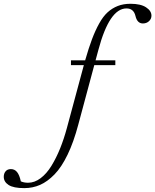

<svg xmlns="http://www.w3.org/2000/svg" viewBox="-303 -745 817 1010"><path d="M-175.3 244.6Q-232.4 244.6 -257.8 228Q-283.2 211.4 -283.2 185.1Q-283.2 167.5 -273.4 156Q-263.7 144.5 -245.6 144.5Q-226.1 144.5 -213.4 159.9Q-200.7 175.3 -193.4 209Q-177.2 216.3 -155.3 216.3Q-121.1 216.3 -89.4 192.4Q-57.6 168.5 -32.2 127Q-6.8 85.4 13.2 35.9Q33.2 -13.7 48.8 -71.3L136.7 -397.5Q136.7 -397.9 137.2 -399.7Q137.7 -401.4 138.2 -402.3H70.3V-427.7H145Q163.6 -492.7 180.9 -538.6Q198.2 -584.5 218.8 -621.6Q239.3 -658.7 263.2 -680.4Q287.1 -702.1 316.7 -713.6Q346.2 -725.1 383.3 -725.1Q437 -725.1 465.3 -706.5Q493.7 -688 493.7 -662.6Q493.7 -645.5 480.7 -633.5Q467.8 -621.6 448.7 -621.6Q418.9 -621.6 409.7 -660.6Q400.4 -700.7 362.3 -700.7Q272.5 -700.7 214.4 -481.9L199.7 -427.7H303.7V-402.3H192.9L108.9 -89.8Q84.5 2.4 52.5 68.6Q20.5 134.8 -16.4 172.6Q-53.2 210.4 -92 227.5Q-130.9 244.6 -175.3 244.6Z"/></svg>

Font: Elstob Light
Style: Italic
Weight: 300
Italic angle: -20°
Designer: Peter S. Baker
Version: Version 1.015